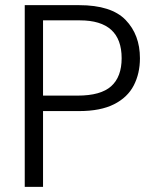

<svg xmlns="http://www.w3.org/2000/svg" viewBox="-20 -725 598 745"><path d="M147 0H76V-705H287Q412 -705 467.5 -647.5Q523 -590 523 -499Q523 -440 499 -393.5Q475 -347 422.5 -320.5Q370 -294 287 -294H147ZM281 -354Q371 -354 411.5 -390.5Q452 -427 452 -499Q452 -646 290 -646H147V-354Z"/></svg>

Font: Ulagadi Sans Light
Style: Regular
Weight: 300
Designer: Ninad Kale (Devanagari), Jonny Pinhorn (Latin)
Foundry: Indian Type Foundry
Version: Version 3.01;March 29, 2020;FontCreator 12.0.0.2522 64-bit; 